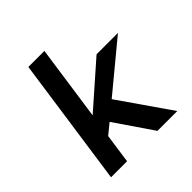

<svg xmlns="http://www.w3.org/2000/svg" viewBox="-194 -890 1041 1041"><g transform="rotate(-45 326.0 -370.0)"><path d="M428 0 279 -218 219 -169 195 0H72L178 -740H301L239 -308L488 -527H652L374 -297L580 0Z"/></g></svg>

Font: Lexend Med
Style: Italic
Weight: 500
Italic angle: -8.13011°
Designer: Bonnie Shaver-Troup, Thomas Jockin
Foundry: Lexend
Version: Version 1.007